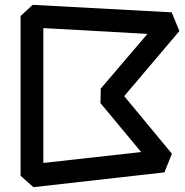

<svg xmlns="http://www.w3.org/2000/svg" viewBox="-20 -756 766 793"><path d="M65 -30V-690L115 -736L689 -705L721 -628L493 -359L690 -121L659 -44L118 17ZM159 -83 563 -128 395 -330 396 -390 589 -616 159 -640Z"/></svg>

Font: ZCOOL KuaiLe
Style: Regular
Weight: 400
Designer: Lui Bingke
Foundry: ZCOOL
Version: Version 2.000